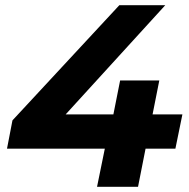

<svg xmlns="http://www.w3.org/2000/svg" viewBox="-20 -720 729 740"><path d="M683 -279H568L594 -410H443L417 -279H233L617 -700H440L28 -256L7 -147H384L354 0H512L541 -147H656Z"/></svg>

Font: AWKNG-Font
Style: Bold Italic
Weight: 700
Italic angle: -11.3°
Designer: Awakening Church
Foundry: Awakening Church
Version: Version 1.700;PS 001.700;hotconv 1.0.88;makeotf.lib2.5.64775